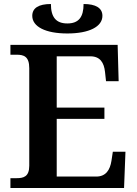

<svg xmlns="http://www.w3.org/2000/svg" viewBox="-20 -938 682 958"><path d="M316 -771C425 -771 491 -805 491 -859C491 -898 458 -918 397 -918C397 -852 372 -821 316 -821C260 -821 234 -852 234 -918C173 -918 141 -898 141 -859C141 -805 207 -771 316 -771ZM32 0H599L606 -181H543L536 -135C529 -91 509 -57 460 -57H263V-345H501V-401H263V-657H431C479 -657 499 -626 504 -579L509 -533H572L567 -714H32V-665H63C98 -665 126 -657 126 -598V-111C126 -56 97 -49 63 -49H32Z"/></svg>

Font: Noto Serif SemiBold
Style: Regular
Weight: 600
Designer: Monotype Design Team
Foundry: Monotype Imaging Inc.
Version: Version 2.013